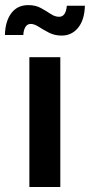

<svg xmlns="http://www.w3.org/2000/svg" viewBox="-62 -743 358 763"><path d="M54.7 0V-515.6H177.7V0ZM183.1 -601.6Q154.8 -601.6 132.3 -613.3Q109.9 -625 92 -636.5Q74.2 -647.9 60.1 -647.9Q45.9 -647.9 38.6 -635Q31.2 -622.1 30.8 -604H-42.5Q-41 -659.2 -16.8 -690.9Q7.3 -722.7 50.3 -722.7Q79.6 -722.7 100.8 -710.9Q122.1 -699.2 139.2 -687.7Q156.2 -676.3 172.9 -676.3Q199.7 -676.3 203.6 -720.2H275.4Q273.9 -664.1 248.5 -632.8Q223.1 -601.6 183.1 -601.6Z"/></svg>

Font: Inter Display SemiBold
Style: Regular
Weight: 600
Designer: Rasmus Andersson
Foundry: rsms
Version: Version 4.001;git-9221beed3